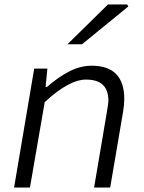

<svg xmlns="http://www.w3.org/2000/svg" viewBox="-20 -839 644 859"><path d="M133 -532H192L184 -450H190Q243 -496 292 -520.5Q341 -545 390 -545Q536 -545 536 -396Q536 -371 531 -341L473 0H401L457 -331Q465 -377 465 -387Q465 -436 440 -459.5Q415 -483 365 -483Q289 -483 180 -382L114 0H43ZM463 -819H549L554 -810L347 -641H282Z"/></svg>

Font: Nebula Sans Book
Style: Regular
Weight: 400
Italic angle: -9°
Designer: Paul D. Hunt for Adobe (as Source Sans)
Foundry: Nebula Entertainment & Broadcasting LLC
Version: Version 1.010